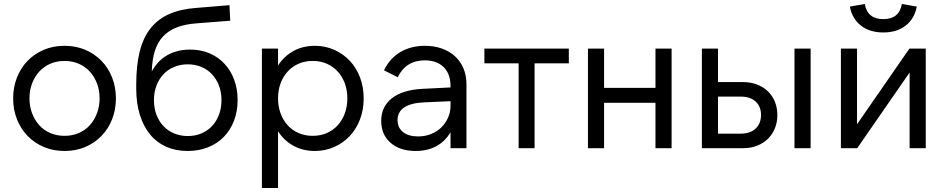

<svg xmlns="http://www.w3.org/2000/svg" viewBox="-20 -744 4744 964"><path d="M304 14Q247 14 200 -6Q153 -26 118.5 -61.5Q84 -97 65 -145.5Q46 -194 46 -250Q46 -306 65 -354.5Q84 -403 118.5 -438.5Q153 -474 200 -494Q247 -514 304 -514Q361 -514 408 -494Q455 -474 489.5 -438.5Q524 -403 543 -354.5Q562 -306 562 -250Q562 -194 543 -145.5Q524 -97 489.5 -61.5Q455 -26 408 -6Q361 14 304 14ZM304 -62Q343 -62 375.5 -76Q408 -90 431 -115.5Q454 -141 467 -175.5Q480 -210 480 -250Q480 -291 467 -325Q454 -359 431 -384.5Q408 -410 375.5 -424Q343 -438 304 -438Q265 -438 232.5 -424Q200 -410 177 -384.5Q154 -359 141 -325Q128 -291 128 -250Q128 -210 141 -175.5Q154 -141 177 -115.5Q200 -90 232.5 -76Q265 -62 304 -62Z M922 14Q862 14 814 -7.5Q766 -29 733 -69.5Q700 -110 682 -168Q664 -226 664 -299V-319Q664 -414 681 -483.5Q698 -553 734.5 -600Q771 -647 827.5 -672.5Q884 -698 962 -704L1132 -718L1136 -640L969 -627Q911 -623 869 -607Q827 -591 799.5 -562Q772 -533 758 -489.5Q744 -446 742 -385Q771 -439 820 -467Q869 -495 935 -495Q988 -495 1031.5 -476.5Q1075 -458 1106.5 -424.5Q1138 -391 1155.5 -344.5Q1173 -298 1173 -242Q1173 -185 1155 -138Q1137 -91 1104 -57Q1071 -23 1024.5 -4.5Q978 14 922 14ZM923 -61Q960 -61 991 -74Q1022 -87 1044.5 -111Q1067 -135 1079.5 -168Q1092 -201 1092 -241Q1092 -281 1079.5 -314Q1067 -347 1044.5 -371Q1022 -395 991 -408Q960 -421 923 -421Q886 -421 854.5 -408Q823 -395 800.5 -371Q778 -347 765.5 -314Q753 -281 753 -241Q753 -201 765.5 -168Q778 -135 800.5 -111Q823 -87 854.5 -74Q886 -61 923 -61Z M1295 -500H1376V-415Q1406 -462 1453.5 -488Q1501 -514 1561 -514Q1613 -514 1658 -494Q1703 -474 1736 -439Q1769 -404 1787.5 -355.5Q1806 -307 1806 -250Q1806 -193 1787.5 -144.5Q1769 -96 1736 -61Q1703 -26 1658 -6Q1613 14 1561 14Q1501 14 1453.5 -12Q1406 -38 1376 -85V200H1295ZM1550 -62Q1589 -62 1621 -76Q1653 -90 1676 -115.5Q1699 -141 1711.5 -175.5Q1724 -210 1724 -250Q1724 -291 1711.5 -325Q1699 -359 1676 -384.5Q1653 -410 1621 -424Q1589 -438 1550 -438Q1511 -438 1479 -424Q1447 -410 1424 -384.5Q1401 -359 1388.5 -325Q1376 -291 1376 -250Q1376 -210 1388.5 -175.5Q1401 -141 1424 -115.5Q1447 -90 1479 -76Q1511 -62 1550 -62Z M1894 -137Q1894 -209 1948 -251Q2002 -293 2102 -298L2242 -305V-312Q2242 -373 2207.5 -407Q2173 -441 2113 -441Q2065 -441 2031 -419.5Q1997 -398 1977 -356L1908 -391Q1937 -451 1990 -482.5Q2043 -514 2114 -514Q2161 -514 2199.5 -500Q2238 -486 2265 -461Q2292 -436 2307 -400.5Q2322 -365 2322 -321V0H2242V-80Q2215 -34 2170.5 -10Q2126 14 2067 14Q1988 14 1941 -27Q1894 -68 1894 -137ZM2079 -59Q2114 -59 2144 -71Q2174 -83 2195.5 -104Q2217 -125 2229.5 -153Q2242 -181 2242 -213V-236L2108 -230Q2043 -227 2009.5 -204.5Q1976 -182 1976 -141Q1976 -103 2003.5 -81Q2031 -59 2079 -59Z M2836 -500V-426H2664V0H2584V-426H2412V-500Z M3352 -500V0H3271V-228H3013V0H2932V-500H3013V-303H3271V-500Z M3969 -500H4050V0H3969ZM3585 -73H3699Q3747 -73 3774 -98.5Q3801 -124 3801 -167Q3801 -209 3774 -234Q3747 -259 3699 -259H3585ZM3504 0V-500H3585V-332H3709Q3748 -332 3780 -320Q3812 -308 3835 -286Q3858 -264 3870.5 -233.5Q3883 -203 3883 -166Q3883 -130 3870.5 -99.5Q3858 -69 3835.5 -47Q3813 -25 3781.5 -12.5Q3750 0 3711 0Z M4283 -500V-120L4546 -500H4628V0H4547V-380L4284 0H4202V-500ZM4415 -581Q4346 -581 4302 -616Q4258 -651 4247 -711L4322 -724Q4335 -648 4415 -648Q4495 -648 4508 -724L4583 -711Q4572 -651 4528 -616Q4484 -581 4415 -581Z"/></svg>

Font: NT Somic
Style: Regular
Weight: 400
Designer: Ravid Balaliev — lead type designer, mastering
Michael Voronin — secret advisor, marketing
Ivan Kovalenko — best boy
Foundry: NT Type
Version: Version 0.7